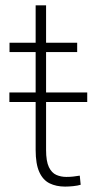

<svg xmlns="http://www.w3.org/2000/svg" viewBox="-20 -688 358 718"><path d="M268.6 -528.3V-493.2H15.6V-528.3ZM113.3 -668H152.3V-127.4Q152.3 -85 162.8 -63.2Q173.3 -41.5 190.7 -33.9Q208 -26.4 228 -26.4Q242.2 -26.4 254.2 -27.8Q266.1 -29.3 278.3 -31.2L281.7 2.9Q271 6.3 253.9 8.1Q236.8 9.8 223.6 9.8Q190.4 9.8 165.5 -2.4Q140.6 -14.6 127 -44.7Q113.3 -74.7 113.3 -127.4ZM306.2 -342.3V-306.6H15.1V-342.3Z"/></svg>

Font: Roboto ExtraLight
Style: Regular
Weight: 250
Designer: Christian Robertson
Foundry: Google
Version: Version 3.009; 2024